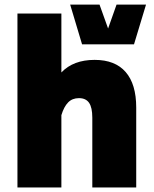

<svg xmlns="http://www.w3.org/2000/svg" viewBox="-20 -823 677 843"><path d="M288.1 -802.7H417L454.6 -697.8L491.7 -802.7H621.1L568.4 -628.4H340.3ZM249.5 0H56.6V-763.7H249.5V-504.9Q301.8 -560.1 395.5 -560.1Q485.4 -560.1 531.7 -506.8Q578.1 -453.6 578.1 -350.6V0H385.3V-306.2Q385.3 -351.1 371.1 -371.6Q356.9 -392.1 326.7 -392.1Q297.4 -392.1 279.1 -373.3Q260.7 -354.5 249.5 -317.4Z"/></svg>

Font: Estedad-FD Black
Style: Regular
Weight: 900
Designer: Amin Abedi
Version: Version 7.3